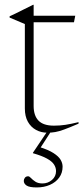

<svg xmlns="http://www.w3.org/2000/svg" viewBox="-20 -560 355 819"><path d="M123.5 -108Q123.5 -67 144.2 -45.5Q165 -24 210 -24Q235.5 -24 258.8 -27.5Q282 -31 315 -39V-32.5Q275.5 -15.5 253.5 -7.5Q231.5 0.5 216 3.2Q200.5 6 181.5 6Q155.5 6 133.8 -5.8Q112 -17.5 99 -40.5Q86 -63.5 86 -97.5V-457.5L21 -485V-490.5Q37.5 -498 47.2 -502.8Q57 -507.5 63.8 -511Q70.5 -514.5 77.2 -517.8Q84 -521 94 -526Q104 -531 121 -539.5H123.5V-475ZM109.5 -465V-493H301L295.5 -465ZM137 239.5Q105.5 239.5 93.5 231.5Q81.5 223.5 81.5 211.5Q81.5 204.5 86.2 198.2Q91 192 100 192Q105.5 192 112.2 199.5Q119 207 130.8 214.8Q142.5 222.5 161 222.5Q184.5 222.5 201.8 207.5Q219 192.5 219 170Q219 155 210.5 141.8Q202 128.5 180.5 116.5Q159 104.5 120.5 93.5V91.5L182 0H198L148 77.5L146.5 66.5Q186.5 79 208.2 93Q230 107 238.5 121.5Q247 136 247 151Q247 177.5 232.5 197.5Q218 217.5 193 228.5Q168 239.5 137 239.5Z"/></svg>

Font: Newsreader 60pt ExtraLight
Style: Regular
Weight: 250
Designer: Hugues Gentile
Foundry: Production Type
Version: Version 1.003